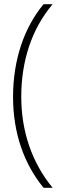

<svg xmlns="http://www.w3.org/2000/svg" viewBox="-20 -734 304 912"><path d="M42 -274C42 -102 94 45 187 158H230C131 38 81 -111 81 -275C81 -441 129 -595 230 -714H187C94 -603 42 -448 42 -274Z"/></svg>

Font: Noto Sans Arabic ExtLt
Style: Regular
Weight: 200
Designer: Monotype Design Team, Nadine Chahine, Nizar Qandah and Khaled Hosny
Foundry: Monotype Imaging Inc.
Version: Version 2.012